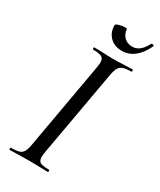

<svg xmlns="http://www.w3.org/2000/svg" viewBox="-198 -848 764 915"><g transform="rotate(30 184.0 -390.5)"><path d="M22 -12Q53 -12 67.5 -17Q82 -22 89.5 -36Q97 -50 102 -81L184 -544Q188 -570 188 -576Q188 -598 174.5 -605.5Q161 -613 127 -613Q124 -613 124 -619Q124 -625 127 -625L170 -624Q208 -622 230 -622Q258 -622 296 -624L337 -625Q340 -625 340 -619Q340 -613 337 -613Q307 -613 291.5 -607Q276 -601 268.5 -586.5Q261 -572 256 -542L174 -81Q170 -62 170 -48Q170 -26 183 -19Q196 -12 232 -12Q234 -12 234 -6Q234 0 232 0Q206 0 190 -1L126 -2L66 -1Q50 0 22 0Q19 0 19 -6Q19 -12 22 -12ZM157 -765Q157 -771 174 -776Q191 -781 206 -781Q217 -781 217 -778Q220 -750 237 -734Q254 -718 281 -718Q324 -718 352 -774Q354 -777 358 -777Q362 -777 365.5 -775Q369 -773 368 -771Q347 -725 316.5 -700.5Q286 -676 248 -676Q206 -676 181.5 -701Q157 -726 157 -765Z"/></g></svg>

Font: Cormorant Infant Medium
Style: Italic
Weight: 500
Italic angle: -10°
Designer: Christian Thalmann (Catharsis Fonts)
Foundry: Catharsis Fonts
Version: Version 4.000